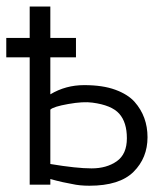

<svg xmlns="http://www.w3.org/2000/svg" viewBox="-44 -577 515 600"><path d="M113.3 -64.5Q195.3 -50.8 242.2 -50.8Q289.1 -50.8 320.8 -73Q352.5 -95.2 352.5 -145Q352.5 -194.8 328.6 -221.7Q304.7 -248.5 244.6 -256.3Q216.3 -260.3 169.4 -252Q122.6 -243.7 113.3 -234.4ZM113.3 0H48.8V-397.9H-24.4V-458.5H48.8V-556.6H113.3V-458.5H193.4V-397.9H113.3V-282.2Q161.1 -311 219 -311Q276.9 -311 316.2 -296.6Q355.5 -282.2 376.5 -258.8Q417 -212.9 417 -148.2Q417 -83.5 373.3 -40Q329.6 3.4 235.4 3.4Q204.6 3.4 181.2 -2L151.9 -7.8Q132.3 -12.2 113.3 -17.6Z"/></svg>

Font: News Cycle
Style: Regular
Weight: 500
Version: Version 0.5.2